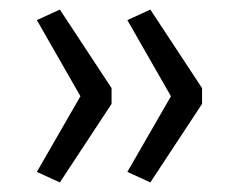

<svg xmlns="http://www.w3.org/2000/svg" viewBox="-20 -469 506 401"><path d="M105 -88 57 -110 148 -268 57 -427 105 -449 213 -285V-252ZM294 -88 246 -110 337 -268 246 -427 294 -449 402 -285V-252Z"/></svg>

Font: Nunito Sans 10pt SemiExpanded Light
Style: Regular
Weight: 300
Width: 6
Designer: Vernon Adams
Foundry: Vernon Adams
Version: Version 3.101;gftools[0.9.27]